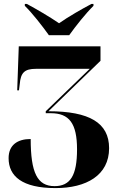

<svg xmlns="http://www.w3.org/2000/svg" viewBox="-20 -951 594 982"><path d="M230 -771H334C366 -816 419 -883 458 -921V-931H448C402 -907 327 -864 282 -832C236 -864 162 -907 117 -931H107V-921C146 -883 198 -816 230 -771ZM264 11C421 11 538 -54 538 -193C538 -323 437 -382 228 -382L494 -640V-714H76L68 -489H77L81 -521C86 -580 106 -599 164 -599H439L214 -382V-372H240C334 -372 374 -320 374 -187C374 -54 340 1 259 1C171 1 137 -67 137 -240C69 -240 24 -209 24 -142C24 -50 93 11 264 11Z"/></svg>

Font: Noto Serif Display Condensed Black
Style: Regular
Weight: 900
Width: 3
Designer: Monotype Design Team
Foundry: Monotype Imaging Inc.
Version: Version 2.009